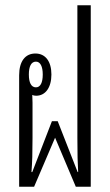

<svg xmlns="http://www.w3.org/2000/svg" viewBox="-20 -712 419 732"><path d="M53 0H110L190 -187L269 0H326V-692H275V-186C275 -121 276 -92 278 -56H276L200 -250H178L103 -56H100C103 -95 104 -128 104 -186V-320C104 -332 103 -342 103 -350C107 -348 112 -347 118 -347C153 -347 176 -378 176 -428C176 -478 153 -508 115 -508C76 -508 53 -478 53 -425ZM117 -379C99 -379 90 -397 90 -428C90 -459 99 -477 117 -477C134 -477 143 -458 143 -428C143 -397 134 -379 117 -379Z"/></svg>

Font: Noto Sans Thai Looped UI Condensed Light
Style: Regular
Weight: 300
Width: 3
Designer: Cadson Demak Team
Foundry: Cadson Demak Co., Ltd.
Version: Version 1.000